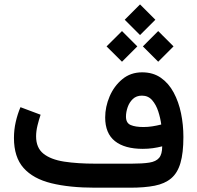

<svg xmlns="http://www.w3.org/2000/svg" viewBox="-20 -873 917 893"><path d="M631.3 -852.5 702.6 -781.2 631.3 -710 560.1 -781.2ZM715.8 -728.5 787.1 -657.2 715.8 -585.9 644.5 -657.2ZM547.4 -728.5 618.7 -657.2 547.4 -585.9 475.6 -657.2ZM734.4 -192.4Q713.4 -187 690.9 -183.8Q668.5 -180.7 644 -180.7Q559.6 -180.7 514.4 -216.8Q469.2 -252.9 469.2 -326.7Q469.2 -376 489.7 -424.3Q510.3 -472.7 548.8 -504.6Q587.4 -536.6 641.1 -536.6Q691.9 -536.6 728.3 -511.2Q764.6 -485.8 787.8 -442.6Q811 -399.4 822 -345.9Q833 -292.5 833 -235.8Q833 -161.6 819.3 -115Q805.7 -68.4 776.1 -43.5Q746.6 -18.6 699.5 -9.3Q652.3 0 585 0H422.9Q303.2 0 218.8 -20.8Q134.3 -41.5 89.6 -91.8Q44.9 -142.1 44.9 -231.4Q44.9 -269.5 53.2 -305.9Q61.5 -342.3 75.2 -374.5L168.9 -339.4Q161.1 -316.9 154.5 -290Q147.9 -263.2 147.9 -238.8Q147.9 -185.5 182.1 -158.2Q216.3 -130.9 278.3 -121.3Q340.3 -111.8 422.9 -111.8H592.3Q643.1 -111.8 674.3 -116.7Q705.6 -121.6 720 -138.7Q734.4 -155.8 734.4 -192.4ZM647 -282.2Q668 -282.2 688.5 -285.4Q709 -288.6 730 -293.9Q726.1 -323.7 716.1 -354.7Q706.1 -385.7 687.7 -407Q669.4 -428.2 640.1 -428.2Q614.3 -428.2 597.9 -412.6Q581.5 -397 573.7 -374.3Q565.9 -351.6 565.9 -330.6Q565.9 -300.8 587.9 -291.5Q609.9 -282.2 647 -282.2Z"/></svg>

Font: Vazirmatn FD NL Medium
Style: Regular
Weight: 500
Designer: Saber Rastikerdar
Foundry: Saber Rastikerdar
Version: Version 33.003